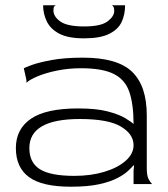

<svg xmlns="http://www.w3.org/2000/svg" viewBox="-20 -696 637 726"><path d="M248 10Q139 10 89.5 -26.5Q40 -63 40 -136Q40 -208 97 -247Q154 -286 276 -286Q345 -286 388 -274.5Q431 -263 454 -249Q477 -235 485 -227Q485 -302 469 -348.5Q453 -395 410 -416.5Q367 -438 286 -438Q240 -438 197.5 -429.5Q155 -421 123.5 -408Q92 -395 80 -383V-393L70 -438Q75 -441 101 -450.5Q127 -460 175.5 -469Q224 -478 294 -478Q424 -478 479.5 -424.5Q535 -371 535 -260V-60Q535 -32 541.5 -19.5Q548 -7 555 0H485V-51L487 -70L485 -71Q479 -64 465 -50.5Q451 -37 424.5 -23Q398 -9 355.5 0.5Q313 10 248 10ZM261 -31Q323 -31 373.5 -46Q424 -61 454.5 -87.5Q485 -114 485 -147Q485 -189 437 -217.5Q389 -246 282 -246Q91 -246 91 -136Q91 -81 131 -56Q171 -31 261 -31ZM298 -551Q238 -551 204.5 -568.5Q171 -586 157 -615Q143 -644 143 -676H192Q189 -676 185.5 -672Q182 -668 182 -657Q182 -633 208.5 -614.5Q235 -596 298 -596Q361 -596 386.5 -615Q412 -634 412 -655Q412 -666 408.5 -671Q405 -676 402 -676H453Q453 -640 439.5 -612Q426 -584 392 -567.5Q358 -551 298 -551Z"/></svg>

Font: Red Rose Light
Style: Regular
Weight: 300
Designer: Jaikishan Patel
Version: Version 1.001; ttfautohint (v1.8.3)